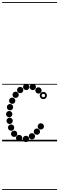

<svg xmlns="http://www.w3.org/2000/svg" viewBox="-25 -1349 564 1832"><path d="M342.1 -456Q329.5 -456 320.8 -464.7Q312 -473.4 312 -485.9Q312 -498.5 320.7 -507.2Q329.4 -516 341.9 -516Q354.5 -516 363.2 -507.3Q372 -498.6 372 -486.1Q372 -473.5 363.3 -464.8Q354.6 -456 342.1 -456ZM288.1 -489Q275.5 -489 266.8 -497.7Q258 -506.4 258 -518.9Q258 -531.5 266.7 -540.2Q275.4 -549 287.9 -549Q300.5 -549 309.2 -540.3Q318 -531.6 318 -519.1Q318 -506.5 309.3 -497.8Q300.6 -489 288.1 -489ZM225.1 -489.5Q212.5 -489.5 203.8 -498.2Q195 -506.9 195 -519.4Q195 -532 203.7 -540.8Q212.4 -549.5 224.9 -549.5Q237.5 -549.5 246.2 -540.8Q255 -532.1 255 -519.6Q255 -507 246.3 -498.2Q237.6 -489.5 225.1 -489.5ZM167.6 -460Q155 -460 146.2 -468.7Q137.5 -477.4 137.5 -489.9Q137.5 -502.5 146.2 -511.2Q154.9 -520 167.4 -520Q180 -520 188.8 -511.3Q197.5 -502.6 197.5 -490.1Q197.5 -477.5 188.8 -468.8Q180.1 -460 167.6 -460ZM124.1 -414.5Q111.5 -414.5 102.8 -423.2Q94 -431.9 94 -444.4Q94 -457 102.7 -465.8Q111.4 -474.5 123.9 -474.5Q136.5 -474.5 145.2 -465.8Q154 -457.1 154 -444.6Q154 -432 145.3 -423.2Q136.6 -414.5 124.1 -414.5ZM91.6 -358Q79 -358 70.2 -366.7Q61.5 -375.4 61.5 -387.9Q61.5 -400.5 70.2 -409.2Q78.9 -418 91.4 -418Q104 -418 112.8 -409.3Q121.5 -400.6 121.5 -388.1Q121.5 -375.5 112.8 -366.8Q104.1 -358 91.6 -358ZM70.6 -296.5Q58 -296.5 49.2 -305.2Q40.5 -313.9 40.5 -326.4Q40.5 -339 49.2 -347.8Q57.9 -356.5 70.4 -356.5Q83 -356.5 91.8 -347.8Q100.5 -339.1 100.5 -326.6Q100.5 -314 91.8 -305.2Q83.1 -296.5 70.6 -296.5ZM63.1 -230Q50.5 -230 41.8 -238.7Q33 -247.4 33 -259.9Q33 -272.5 41.7 -281.2Q50.4 -290 62.9 -290Q75.5 -290 84.2 -281.3Q93 -272.6 93 -260.1Q93 -247.5 84.3 -238.8Q75.6 -230 63.1 -230ZM67.1 -166Q54.5 -166 45.8 -174.7Q37 -183.4 37 -195.9Q37 -208.5 45.7 -217.2Q54.4 -226 66.9 -226Q79.5 -226 88.2 -217.3Q97 -208.6 97 -196.1Q97 -183.5 88.3 -174.8Q79.6 -166 67.1 -166ZM81.1 -101.5Q68.5 -101.5 59.8 -110.2Q51 -118.9 51 -131.4Q51 -144 59.7 -152.8Q68.4 -161.5 80.9 -161.5Q93.5 -161.5 102.2 -152.8Q111 -144.1 111 -131.6Q111 -119 102.3 -110.2Q93.6 -101.5 81.1 -101.5ZM110.1 -42.5Q97.5 -42.5 88.8 -51.2Q80 -59.9 80 -72.4Q80 -85 88.7 -93.8Q97.4 -102.5 109.9 -102.5Q122.5 -102.5 131.2 -93.8Q140 -85.1 140 -72.6Q140 -60 131.3 -51.2Q122.6 -42.5 110.1 -42.5ZM157.6 -2Q145 -2 136.2 -10.7Q127.5 -19.4 127.5 -31.9Q127.5 -44.5 136.2 -53.2Q144.9 -62 157.4 -62Q170 -62 178.8 -53.3Q187.5 -44.6 187.5 -32.1Q187.5 -19.5 178.8 -10.8Q170.1 -2 157.6 -2ZM222.6 6.5Q210 6.5 201.2 -2.2Q192.5 -10.9 192.5 -23.4Q192.5 -36 201.2 -44.8Q209.9 -53.5 222.4 -53.5Q235 -53.5 243.8 -44.8Q252.5 -36.1 252.5 -23.6Q252.5 -11 243.8 -2.2Q235.1 6.5 222.6 6.5ZM279.6 -18.5Q267 -18.5 258.2 -27.2Q249.5 -35.9 249.5 -48.4Q249.5 -61 258.2 -69.8Q266.9 -78.5 279.4 -78.5Q292 -78.5 300.8 -69.8Q309.5 -61.1 309.5 -48.6Q309.5 -36 300.8 -27.2Q292.1 -18.5 279.6 -18.5ZM327.1 -63Q314.5 -63 305.8 -71.7Q297 -80.4 297 -92.9Q297 -105.5 305.7 -114.2Q314.4 -123 326.9 -123Q339.5 -123 348.2 -114.3Q357 -105.6 357 -93.1Q357 -80.5 348.3 -71.8Q339.6 -63 327.1 -63ZM364.6 -113Q352 -113 343.2 -121.7Q334.5 -130.4 334.5 -142.9Q334.5 -155.5 343.2 -164.2Q351.9 -173 364.4 -173Q377 -173 385.8 -164.3Q394.5 -155.6 394.5 -143.1Q394.5 -130.5 385.8 -121.8Q377.1 -113 364.6 -113ZM388.7 -403Q374.5 -403 364.2 -413.2Q354 -423.3 354 -437.7Q354 -452 364.2 -462Q374.3 -472 388.7 -472Q403 -472 413 -461.9Q423 -451.9 423 -437.7Q423 -423.5 412.9 -413.2Q402.9 -403 388.7 -403ZM388.8 -421Q395.5 -421 400.2 -425.9Q405 -430.8 405 -437.5Q405 -444.5 400.2 -449.2Q395.4 -454 388.5 -454Q382 -454 377 -449.2Q372 -444.5 372 -437.5Q372 -430.8 377 -425.9Q382 -421 388.8 -421ZM-5 455H519.5V463H-5ZM-5 -16H519.5V0H-5ZM-5 -549H519.5V-541H-5ZM-5 -1329H519.5V-1321H-5Z"/></svg>

Font: Edu SA Dotted Guide
Style: Regular
Weight: 400
Designer: Tina and Corey Anderson, Eben Sorkin, Mirko Velimirovic
Foundry: Google for Education
Version: Version 2.000